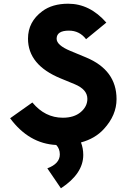

<svg xmlns="http://www.w3.org/2000/svg" viewBox="-20 -767 688 1028"><path d="M281.2 9.3Q134.8 2 34.2 -133.8L153.3 -218.3Q220.7 -136.7 316.4 -136.7Q376.5 -136.7 412.1 -166.7Q447.8 -196.8 447.8 -237.8Q447.8 -288.1 379.4 -316.4L304.7 -347.2Q129.9 -418.9 129.9 -560.1Q129.9 -650.4 206.5 -707Q260.3 -747.1 345.2 -747.1Q460.9 -747.1 549.3 -646L440.9 -557.1Q405.8 -603 349.1 -603Q283.2 -603 283.2 -559.6Q283.2 -524.9 356.4 -494.6L440.9 -459.5Q604 -391.6 604 -236.3Q604 -149.9 536.1 -76.2Q489.3 -24.9 413.6 -4.4Q425.8 27.3 425.8 62.5Q425.8 162.6 306.2 241.2L233.4 134.3Q300.3 109.4 300.3 59.6Q300.3 29.3 281.2 9.3Z"/></svg>

Font: New Shape
Style: Bold
Weight: 700
Designer: Wojciech Kalinowski "wmk69" (wmk69@o2.pl)
Foundry: Wojciech Kalinowski "wmk69" (wmk69@o2.pl)
Version: Version 2.1.1; 2021-05-14